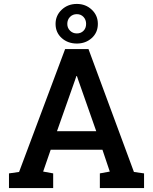

<svg xmlns="http://www.w3.org/2000/svg" viewBox="-20 -962 783 982"><path d="M25.9 0V-75.2L77.6 -82.5L313 -710.9H432.6L665 -82.5L716.8 -75.2V0H490.7V-75.2L541.5 -84.5L503.9 -196.3H239.3L200.7 -84.5L252 -75.2V0ZM271.5 -291H472.2L379.9 -553.7L373.5 -572.8H370.6L363.8 -552.7ZM373 -739.3Q327.1 -739.3 295.7 -767.3Q264.2 -795.4 264.2 -839.8Q264.2 -882.8 295.7 -912.4Q327.1 -941.9 373 -941.9Q418 -941.9 449.2 -912.6Q480.5 -883.3 480.5 -839.8Q480.5 -795.4 449.2 -767.3Q418 -739.3 373 -739.3ZM373 -791Q393.6 -791 407 -804.4Q420.4 -817.9 420.4 -839.8Q420.4 -861.3 407 -875.5Q393.6 -889.6 373 -889.6Q352.1 -889.6 338.1 -875.5Q324.2 -861.3 324.2 -839.8Q324.2 -818.8 338.4 -804.9Q352.5 -791 373 -791Z"/></svg>

Font: Roboto Slab Medium
Style: Regular
Weight: 500
Designer: Google
Version: Version 2.001; ttfautohint (v1.8.3)